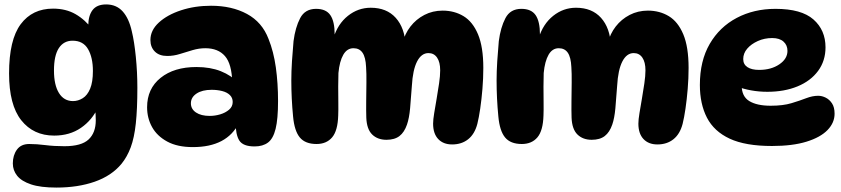

<svg xmlns="http://www.w3.org/2000/svg" viewBox="-20 -652 3804 868"><path d="M225 -39Q131 -39 76 -108.5Q21 -178 21 -320Q21 -472 73.5 -542.5Q126 -613 220 -613Q278 -613 321.5 -588Q365 -563 400 -517L386 -481Q383 -495 381 -511Q379 -527 379 -535Q379 -581 398.5 -606.5Q418 -632 460 -632Q506 -632 534.5 -600.5Q563 -569 576 -510Q587 -465 594 -395.5Q601 -326 601 -255Q601 -159 594 -94Q587 -29 571 14Q555 57 529 89Q484 143 408 169.5Q332 196 235 196Q163 196 120 181.5Q77 167 57.5 142.5Q38 118 38 87Q38 50 56.5 24.5Q75 -1 112 -1Q146 -1 185 4Q224 9 271 9Q348 9 380.5 -21.5Q413 -52 413 -108Q413 -131 410 -162L424 -168Q397 -109 346 -74Q295 -39 225 -39ZM310 -195Q333 -195 354 -208Q375 -221 387.5 -251Q400 -281 400 -331Q400 -392 378 -430Q356 -468 308 -468Q268 -468 246 -434.5Q224 -401 224 -333Q224 -268 246.5 -231.5Q269 -195 310 -195Z M1131 10Q1079 10 1062 -16.5Q1045 -43 1045 -101L1060 -96Q1006 13 852 13Q782 13 736 -12Q690 -37 667.5 -77.5Q645 -118 645 -167Q645 -251 706 -300Q767 -349 868 -349Q931 -349 978.5 -330Q1026 -311 1058 -277L1030 -279Q1028 -363 997 -398.5Q966 -434 908 -434Q880 -434 851 -425.5Q822 -417 793.5 -408Q765 -399 736 -399Q700 -399 680 -419Q660 -439 660 -471Q660 -515 698 -550Q736 -585 798.5 -605.5Q861 -626 934 -626Q1028 -626 1096.5 -589Q1165 -552 1194 -476Q1217 -419 1227 -347.5Q1237 -276 1237 -195Q1237 -114 1226 -69.5Q1215 -25 1191.5 -7.5Q1168 10 1131 10ZM928 -128Q952 -128 975.5 -135Q999 -142 1015.5 -156Q1032 -170 1032 -191Q1032 -210 1019 -222.5Q1006 -235 984 -240.5Q962 -246 937 -246Q894 -246 868.5 -229Q843 -212 843 -185Q843 -159 866 -143.5Q889 -128 928 -128Z M1800 -458Q1810 -499 1835.5 -532Q1861 -565 1898.5 -584.5Q1936 -604 1981 -604Q2034 -604 2075.5 -579Q2117 -554 2141 -497Q2165 -440 2165 -345Q2165 -298 2161 -250Q2157 -202 2151 -161Q2145 -120 2138 -92Q2126 -46 2096.5 -22.5Q2067 1 2024 1Q1984 1 1961 -23.5Q1938 -48 1938 -93Q1938 -111 1943 -141Q1948 -171 1954 -206Q1960 -241 1965 -275Q1970 -309 1970 -334Q1970 -371 1956 -391.5Q1942 -412 1917 -412Q1885 -412 1865.5 -374Q1846 -336 1842 -264Q1838 -207 1834 -162.5Q1830 -118 1820 -89Q1808 -54 1786 -37Q1764 -20 1727 -20Q1687 -20 1662.5 -44Q1638 -68 1636 -120Q1635 -151 1635.5 -194Q1636 -237 1636.5 -279Q1637 -321 1635 -349Q1633 -393 1619 -413.5Q1605 -434 1578 -434Q1549 -434 1532 -404.5Q1515 -375 1510 -322Q1509 -297 1509 -261Q1509 -225 1509.5 -189.5Q1510 -154 1509 -130Q1507 -61 1481.5 -31Q1456 -1 1411 -1Q1360 -1 1335.5 -30.5Q1311 -60 1305 -125Q1301 -166 1299 -206.5Q1297 -247 1297 -288Q1297 -329 1300 -376Q1303 -423 1307 -466Q1315 -528 1337 -570Q1359 -612 1409 -612Q1454 -612 1473.5 -583.5Q1493 -555 1493 -496Q1493 -476 1490 -459L1487 -479Q1507 -544 1553 -580.5Q1599 -617 1656 -617Q1728 -617 1769 -571.5Q1810 -526 1814 -446Z M2728 -458Q2738 -499 2763.5 -532Q2789 -565 2826.5 -584.5Q2864 -604 2909 -604Q2962 -604 3003.5 -579Q3045 -554 3069 -497Q3093 -440 3093 -345Q3093 -298 3089 -250Q3085 -202 3079 -161Q3073 -120 3066 -92Q3054 -46 3024.5 -22.5Q2995 1 2952 1Q2912 1 2889 -23.5Q2866 -48 2866 -93Q2866 -111 2871 -141Q2876 -171 2882 -206Q2888 -241 2893 -275Q2898 -309 2898 -334Q2898 -371 2884 -391.5Q2870 -412 2845 -412Q2813 -412 2793.5 -374Q2774 -336 2770 -264Q2766 -207 2762 -162.5Q2758 -118 2748 -89Q2736 -54 2714 -37Q2692 -20 2655 -20Q2615 -20 2590.5 -44Q2566 -68 2564 -120Q2563 -151 2563.5 -194Q2564 -237 2564.5 -279Q2565 -321 2563 -349Q2561 -393 2547 -413.5Q2533 -434 2506 -434Q2477 -434 2460 -404.5Q2443 -375 2438 -322Q2437 -297 2437 -261Q2437 -225 2437.5 -189.5Q2438 -154 2437 -130Q2435 -61 2409.5 -31Q2384 -1 2339 -1Q2288 -1 2263.5 -30.5Q2239 -60 2233 -125Q2229 -166 2227 -206.5Q2225 -247 2225 -288Q2225 -329 2228 -376Q2231 -423 2235 -466Q2243 -528 2265 -570Q2287 -612 2337 -612Q2382 -612 2401.5 -583.5Q2421 -555 2421 -496Q2421 -476 2418 -459L2415 -479Q2435 -544 2481 -580.5Q2527 -617 2584 -617Q2656 -617 2697 -571.5Q2738 -526 2742 -446Z M3470 8Q3350 8 3279 -25Q3208 -58 3176 -120Q3144 -182 3144 -268Q3144 -377 3188.5 -453.5Q3233 -530 3310.5 -571Q3388 -612 3486 -612Q3603 -612 3657.5 -564Q3712 -516 3712 -438Q3712 -377 3678.5 -331.5Q3645 -286 3585.5 -261.5Q3526 -237 3449 -237Q3411 -237 3375.5 -243.5Q3340 -250 3312 -261L3336 -314Q3333 -290 3333 -266Q3333 -216 3367.5 -195Q3402 -174 3464 -174Q3520 -174 3558 -185.5Q3596 -197 3624.5 -208Q3653 -219 3679 -219Q3696 -219 3713 -210.5Q3730 -202 3741.5 -184.5Q3753 -167 3753 -138Q3753 -97 3721 -64Q3689 -31 3626 -11.5Q3563 8 3470 8ZM3412 -336Q3466 -336 3503 -361Q3540 -386 3540 -422Q3540 -448 3522 -464Q3504 -480 3471 -480Q3436 -480 3406 -466.5Q3376 -453 3358 -432Q3340 -411 3340 -385Q3340 -361 3359 -348.5Q3378 -336 3412 -336Z"/></svg>

Font: DynaPuff SemiBold
Style: Regular
Weight: 600
Designer: Toshi Omagari, Jennifer Daniel
Foundry: Google Fonts
Version: Version 2.000